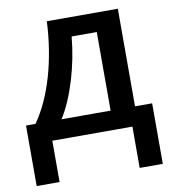

<svg xmlns="http://www.w3.org/2000/svg" viewBox="-82 -611 782 874"><g transform="rotate(-10 309.0 -174.5)"><path d="M408.2 -88.9V-452.1H292Q282.7 -351.6 253.2 -253.9Q223.6 -156.2 181.2 -88.9ZM600.1 190.9H493.2V0H123V190.9H17.1V-88.9H61Q118.7 -171.4 152.6 -288.3Q186.5 -405.3 192.9 -540H521V-88.9H600.1Z"/></g></svg>

Font: OpenSans-Semibold
Style: Regular
Weight: 600
Foundry: Ascender Corporation
Version: Version 1.10